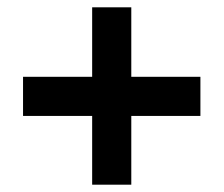

<svg xmlns="http://www.w3.org/2000/svg" viewBox="-20 -616 612 525"><path d="M339 -406H528V-299H339V-111H232V-299H43V-406H232V-596H339Z"/></svg>

Font: Noto Sans Tangsa
Style: Bold
Weight: 700
Version: Version 1.504